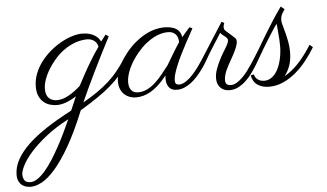

<svg xmlns="http://www.w3.org/2000/svg" viewBox="-222 -491 1751 1028"><g transform="rotate(-5 653.0 23.5)"><path d="M186 -16.6Q160.6 0.5 133.5 11Q106.4 21.5 81.5 21.5Q63 21.5 44.4 16.1Q25.9 10.7 10.7 -1.7Q-4.4 -14.2 -13.9 -34.7Q-23.4 -55.2 -23.4 -85.4Q-23.4 -122.1 -10.3 -155.8Q2.9 -189.5 24.9 -218.5Q46.9 -247.6 75.2 -271.5Q103.5 -295.4 133.5 -312.3Q163.6 -329.1 193.4 -338.4Q223.1 -347.7 247.6 -347.7Q271.5 -347.7 288.3 -342.5Q305.2 -337.4 316.9 -329.8Q328.6 -322.3 335.4 -313.5Q342.3 -304.7 346.7 -296.9L373 -331.5L389.2 -320.8Q389.2 -320.3 381.3 -305.4Q373.5 -290.5 360.8 -265.6Q348.1 -240.7 331.3 -207.3Q314.5 -173.8 296.1 -136.2Q277.8 -98.6 259 -58.6Q240.2 -18.6 223.1 20Q267.6 -5.4 301.3 -28.8Q335 -52.2 361.6 -76.2Q388.2 -100.1 409.7 -126Q431.2 -151.9 451.2 -182.1L469.2 -168.5Q449.7 -136.7 427 -109.6Q404.3 -82.5 373.8 -55.9Q343.3 -29.3 302.5 -1.2Q261.7 26.9 205.6 60.5Q159.2 174.3 116.2 248.8Q73.2 323.2 34.9 366.7Q-3.4 410.2 -36.4 427.7Q-69.3 445.3 -95.7 445.3Q-106.4 445.3 -118.9 442.6Q-131.3 439.9 -142.1 432.1Q-152.8 424.3 -159.9 410.6Q-167 397 -167 375.5Q-167 334.5 -145.3 294.4Q-123.5 254.4 -82.3 214.8Q-41 175.3 18.8 136.2Q78.6 97.2 154.3 57.6Q163.6 36.6 171.4 17.8Q179.2 -1 186 -16.6ZM211.4 -70.3Q224.6 -95.2 237.5 -119.4Q250.5 -143.6 264.4 -167.7Q278.3 -191.9 294.2 -217.3Q310.1 -242.7 329.6 -270Q328.6 -277.3 324.7 -285.2Q320.8 -293 314 -299.6Q307.1 -306.2 296.4 -310.5Q285.6 -314.9 271 -314.9Q254.4 -314.9 233.2 -310.5Q211.9 -306.2 188.5 -295.4Q165 -284.7 140.9 -266.6Q116.7 -248.5 93.8 -221.2Q60.1 -181.2 42 -141.4Q23.9 -101.6 23.9 -68.8Q23.9 -37.1 40 -20.8Q56.2 -4.4 84 -4.4Q113.3 -4.4 146.2 -22.5Q179.2 -40.5 211.4 -70.3ZM-95.7 420.4Q-77.1 420.4 -57.1 406.7Q-37.1 393.1 -16.6 369.4Q3.9 345.7 23.9 314.5Q43.9 283.2 63.5 247.8Q83 212.4 100.8 175.3Q118.7 138.2 134.8 102.5Q62 140.6 10.5 181.9Q-41 223.1 -73.7 260.7Q-106.4 298.3 -121.3 328.6Q-136.2 358.9 -136.2 375Q-136.2 395 -127.4 407.7Q-118.7 420.4 -95.7 420.4Z M839.4 -324.7Q833 -312 821.5 -291.5Q810.1 -271 796.9 -246.3Q783.7 -221.7 770.3 -194.8Q756.8 -168 745.8 -142.3Q734.9 -116.7 727.8 -94Q720.7 -71.3 720.7 -55.7Q720.7 -40 726.8 -35.4Q732.9 -30.8 742.7 -30.8Q756.8 -30.8 771.7 -39.1Q786.6 -47.4 801 -60.5Q815.4 -73.7 829.1 -90.3Q842.8 -106.9 854.7 -123.8Q866.7 -140.6 876.5 -156Q886.2 -171.4 893.1 -182.1L910.6 -168.5Q902.3 -152.8 891.1 -134.8Q879.9 -116.7 866.5 -98.4Q853 -80.1 837.4 -63Q821.8 -45.9 804.4 -32.7Q787.1 -19.5 768.1 -11.7Q749 -3.9 729 -3.9Q699.7 -3.9 686 -21.5Q672.4 -39.1 672.4 -66.9Q672.4 -68.8 672.6 -75.4Q672.9 -82 673.8 -85.9Q649.4 -55.2 627.2 -35.2Q605 -15.1 584.2 -3.4Q563.5 8.3 544.2 12.9Q524.9 17.6 507.3 17.6Q488.8 17.6 472.4 11.5Q456.1 5.4 443.6 -6.3Q431.2 -18.1 424.1 -35.2Q417 -52.2 417 -74.7Q417 -102.5 429.4 -138.4Q441.9 -174.3 473.6 -215.8Q500.5 -251.5 529.5 -275.9Q558.6 -300.3 586.7 -315.2Q614.7 -330.1 640.1 -336.4Q665.5 -342.8 685.5 -342.8Q730.5 -342.8 753.4 -327.9Q776.4 -313 781.2 -282.2Q791 -294.4 801.8 -306.6Q812.5 -318.8 823.7 -331.5ZM689.5 -139.2Q695.8 -149.4 705.1 -165.3Q714.4 -181.2 724.6 -198Q734.9 -214.8 744.6 -230.5Q754.4 -246.1 761.7 -256.8Q761.7 -261.2 760.5 -271Q759.3 -280.8 753.9 -290.8Q748.5 -300.8 736.8 -308.1Q725.1 -315.4 704.1 -315.4Q689 -315.4 670.2 -310.8Q651.4 -306.2 630.1 -295.2Q608.9 -284.2 586.4 -266.1Q564 -248 541.5 -221.2Q507.8 -180.7 489.5 -139.9Q471.2 -99.1 471.2 -66.4Q471.2 -38.6 483.9 -23.4Q496.6 -8.3 520 -8.3Q546.9 -8.3 570.3 -20.3Q593.8 -32.2 614.3 -51.3Q634.8 -70.3 653.3 -93.5Q671.9 -116.7 689.5 -139.2Z M1201.2 -168.5Q1193.8 -157.7 1183.8 -139.4Q1173.8 -121.1 1160.6 -99.9Q1147.5 -78.6 1131.6 -56.6Q1115.7 -34.7 1096.9 -17.1Q1078.1 0.5 1056.2 11.7Q1034.2 22.9 1009.3 22.9Q995.6 22.9 983.4 18.8Q971.2 14.6 961.9 5.9Q952.6 -2.9 947.3 -15.9Q941.9 -28.8 941.9 -46.4Q941.9 -70.3 951.4 -96.4Q960.9 -122.6 973.6 -147Q986.3 -171.4 999 -191.7Q1011.7 -211.9 1017.6 -224.1Q1023.4 -236.3 1023.4 -245.1Q1023.4 -251.5 1019.3 -256.3Q1015.1 -261.2 1009 -265.9Q1002.9 -270.5 996.3 -275.6Q989.7 -280.8 985.4 -288.1Q973.1 -268.6 960.4 -248.5Q949.2 -231.4 936 -210.2Q922.9 -189 910.6 -168.5L893.1 -182.1L997.6 -345.7L1011.7 -338.4Q1010.7 -335.4 1008.5 -329.1Q1006.3 -322.8 1006.3 -315.4Q1006.3 -310.1 1008.1 -304.9Q1009.8 -299.8 1015.1 -295.4Q1034.7 -277.8 1045.9 -268.3Q1057.1 -258.8 1062.3 -253.2Q1067.4 -247.6 1068.6 -243.9Q1069.8 -240.2 1069.8 -234.4Q1069.8 -228.5 1067.9 -220.2Q1065.9 -211.9 1061.3 -200.2Q1056.6 -188.5 1048.6 -172.6Q1040.5 -156.7 1028.3 -135.7Q1021 -123 1013.9 -110.1Q1006.8 -97.2 1001.2 -84Q995.6 -70.8 992.2 -57.6Q988.8 -44.4 988.8 -32.2Q988.8 -22.9 991.5 -17.3Q994.1 -11.7 998.5 -8.8Q1002.9 -5.9 1008.1 -4.9Q1013.2 -3.9 1018.1 -3.9Q1034.2 -3.9 1050 -13.4Q1065.9 -22.9 1081.3 -38.1Q1096.7 -53.2 1111.1 -72.5Q1125.5 -91.8 1138.7 -111.8Q1151.9 -131.8 1163.1 -150.1Q1174.3 -168.5 1183.1 -182.1Z M1339.8 -383.3Q1337.4 -378.9 1333.5 -373.8Q1329.6 -368.7 1325.9 -362.1Q1322.3 -355.5 1319.6 -346.7Q1316.9 -337.9 1316.9 -325.7Q1316.9 -315.4 1322 -297.9Q1327.1 -280.3 1333 -257.6Q1338.9 -234.9 1344 -208.3Q1349.1 -181.6 1349.1 -153.3Q1349.1 -111.8 1337.9 -80.1Q1326.7 -48.3 1308.1 -25.9Q1346.2 -46.4 1382.8 -84.7Q1419.4 -123 1456.5 -182.1L1473.1 -167.5Q1452.1 -132.8 1425.5 -98.9Q1398.9 -64.9 1367.2 -37.8Q1335.4 -10.7 1298.8 6.1Q1262.2 22.9 1221.2 22.9Q1184.6 22.9 1159.4 5.6Q1134.3 -11.7 1128.4 -46.4L1146 -49.8Q1146 -46.9 1148.7 -40.3Q1151.4 -33.7 1157.2 -27.3Q1163.1 -21 1173.1 -16.1Q1183.1 -11.2 1197.8 -11.2Q1217.3 -11.2 1232.4 -20.3Q1247.6 -29.3 1258.8 -43.9Q1270 -58.6 1277.8 -77.4Q1285.6 -96.2 1290.3 -116.2Q1294.9 -136.2 1296.9 -155.3Q1298.8 -174.3 1298.8 -189.9Q1298.8 -205.6 1297.6 -224.6Q1296.4 -243.7 1294.9 -261Q1293.5 -278.3 1292.2 -291.3Q1291 -304.2 1291 -308.1V-309.1Q1284.7 -302.2 1275.9 -289.1Q1267.1 -275.9 1257.1 -260.3Q1247.1 -244.6 1237.1 -228.5Q1227.1 -212.4 1219 -199.2Q1210.9 -186 1205.8 -177.5Q1200.7 -168.9 1200.7 -168.5L1183.1 -182.1Q1183.6 -182.6 1195.3 -203.1Q1207 -223.6 1226.3 -255.1Q1245.6 -286.6 1270 -325Q1294.4 -363.3 1320.3 -399.4L1339.8 -383.3Z"/></g></svg>

Font: Parisienne
Style: Regular
Weight: 400
Designer: Astigmatic (AOETI)
Foundry: Astigmatic (AOETI)
Version: Version 1.000